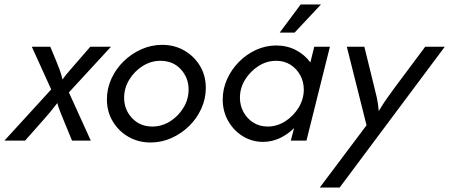

<svg xmlns="http://www.w3.org/2000/svg" viewBox="-55 -624 1994 852"><path d="M-35.4 0 172.2 -227.1 86.1 -416.7H168.1L194.4 -353.5Q202.1 -334.7 209.7 -314.2Q217.4 -293.8 222.2 -271.5Q238.2 -293.1 255.9 -313.2Q273.6 -333.3 290.3 -352.8L345.8 -416.7H437.5L250.7 -213.9L347.9 0H264.6L227.8 -89.6Q220.8 -107.6 212.8 -126.7Q204.9 -145.8 199.3 -166.7Q184.7 -147.2 168.8 -128.1Q152.8 -109 136.8 -91L56.2 0Z M613.2 8.3Q559 8.3 515.3 -16.7Q471.5 -41.7 445.5 -85.1Q419.4 -128.5 419.4 -182.6Q419.4 -230.6 439.2 -274.3Q459 -318.1 493.4 -351.7Q527.8 -385.4 571.9 -405.2Q616 -425 664.6 -425Q718.8 -425 762.5 -400Q806.2 -375 832.3 -331.9Q858.3 -288.9 858.3 -234Q858.3 -186.1 838.5 -142.4Q818.8 -98.6 784.4 -64.9Q750 -31.2 705.9 -11.5Q661.8 8.3 613.2 8.3ZM620.8 -62.5Q663.2 -62.5 699.7 -85.4Q736.1 -108.3 759 -145.8Q781.9 -183.3 781.9 -226.4Q781.9 -279.2 747.2 -316.7Q712.5 -354.2 656.9 -354.2Q615.3 -354.2 578.5 -331.2Q541.7 -308.3 518.8 -270.8Q495.8 -233.3 495.8 -190.3Q495.8 -137.5 530.9 -100Q566 -62.5 620.8 -62.5Z M1111.8 5.6Q1063.9 5.6 1023.3 -19.1Q982.6 -43.8 958 -86.5Q933.3 -129.2 933.3 -182.6Q933.3 -229.9 952.8 -272.9Q972.2 -316 1005.6 -349.7Q1038.9 -383.3 1081.6 -402.8Q1124.3 -422.2 1170.8 -422.2Q1218.1 -422.2 1257.3 -402.1Q1296.5 -381.9 1322.2 -347.2L1339.6 -416.7H1409L1304.9 0H1235.4L1250 -55.6Q1222.2 -27.8 1186.8 -11.1Q1151.4 5.6 1111.8 5.6ZM1132.6 -62.5Q1174.3 -62.5 1210.8 -85.8Q1247.2 -109 1270.1 -146.5Q1293.1 -184 1293.1 -226.4Q1293.1 -261.1 1277.4 -289.9Q1261.8 -318.8 1234.4 -336.5Q1206.9 -354.2 1170.1 -354.2Q1128.5 -354.2 1092 -330.9Q1055.6 -307.6 1032.6 -270.5Q1009.7 -233.3 1009.7 -190.3Q1009.7 -156.2 1025.3 -127.1Q1041 -97.9 1068.8 -80.2Q1096.5 -62.5 1132.6 -62.5ZM1186.1 -479.2 1279.2 -604.2H1369.4L1252.1 -479.2Z M1363.9 208.3 1571.5 -68.1 1484 -416.7H1561.8L1606.2 -236.1Q1612.5 -211.8 1617.7 -188.2Q1622.9 -164.6 1625.7 -131.2Q1645.8 -164.6 1662.8 -188.5Q1679.9 -212.5 1697.2 -236.1L1831.9 -416.7H1918.8L1452.1 208.3Z"/></svg>

Font: Afacad
Style: Italic
Weight: 400
Italic angle: -14°
Designer: Kristian Moeller
Foundry: Dicotype
Version: Version 1.000